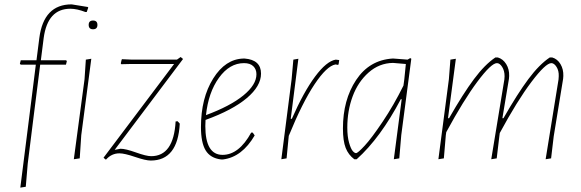

<svg xmlns="http://www.w3.org/2000/svg" viewBox="-20 -725 2659 879"><path d="M283 -449 286 -445 282 -429H164L134 -192L107 24L98 130L73 134L114 -190L144 -429H75L71 -433L75 -449H147L160 -551Q180 -705 308 -705L382 -693L384 -690L377 -670H371Q332 -685 302 -685Q198 -685 180 -551L167 -449Z M386 -611Q386 -631 406 -631Q426 -631 426 -611Q426 -591 406 -591Q386 -591 386 -611ZM398 -456 352 -106 345 0 318 4 367 -362 373 -452Z M807 -464 818 -455 505 -39 532 -44Q555 -44 602.5 -27Q650 -10 672 -10Q775 -10 784 -169L793 -170L803 -159Q794 10 670 10Q647 10 598.5 -6.5Q550 -23 527 -23Q491 -23 466 5H463L454 -3L777 -432H577L535 -431L533 -435L537 -452L539 -454L585 -452H790Z M1146 -105Q1088 -6 1001 5H992Q943 -1 921.5 -36.5Q900 -72 900 -143Q900 -276 956 -365.5Q1012 -455 1095 -457H1100Q1175 -451 1175 -388Q1175 -331 1110 -276Q1045 -221 921 -176Q920 -167 920 -148Q920 -16 999 -16Q1074 -16 1130 -118H1137ZM1097 -436Q1031 -436 982.5 -369Q934 -302 923 -198Q1034 -239 1094 -288Q1154 -337 1154 -385Q1154 -408 1139.5 -422Q1125 -436 1097 -436Z M1346 -456 1311 -181H1316Q1370 -304 1422.5 -374.5Q1475 -445 1517 -452L1533 -450L1530 -430L1527 -428L1516 -430Q1476 -423 1420 -339Q1364 -255 1302 -103L1292 0L1268 4L1315 -362L1323 -452Z M1777 -457H1781L1846 -452L1858 -459L1863 -456L1817 -106L1808 0L1783 4L1819 -271H1815Q1722 -94 1613 4H1602Q1575 -16 1562.5 -48Q1550 -80 1550 -137Q1550 -268 1610.5 -359Q1671 -450 1777 -457ZM1570 -141Q1570 -100 1578 -72Q1586 -44 1594.5 -34Q1603 -24 1610 -24Q1618 -24 1649.5 -58Q1681 -92 1732 -168Q1783 -244 1827 -333L1831 -362L1838 -432L1779 -437Q1716 -436 1667.5 -393Q1619 -350 1594.5 -284Q1570 -218 1570 -141Z M2067 -456 2031 -184H2036Q2100 -296 2150 -363Q2200 -430 2248 -462H2259Q2283 -455 2297.5 -431.5Q2312 -408 2311 -377L2310 -364L2280 -184H2285Q2349 -296 2399 -363Q2449 -430 2497 -462H2508Q2532 -455 2546 -431.5Q2560 -408 2559 -377L2558 -364L2515 -101L2503 0L2478 4L2537 -361L2538 -376Q2539 -401 2528 -418.5Q2517 -436 2504 -436Q2478 -436 2413 -350Q2348 -264 2268 -116L2266 -101L2254 0L2229 4L2289 -361L2290 -376Q2290 -401 2279 -418.5Q2268 -436 2255 -436Q2229 -436 2165.5 -351Q2102 -266 2023 -120L2021 -106L2012 0L1987 4L2035 -362L2042 -452Z"/></svg>

Font: Alegreya Sans SC Thin
Style: Italic
Weight: 100
Italic angle: -7°
Designer: Juan Pablo del Peral
Foundry: Huerta Tipografica
Version: Version 2.007